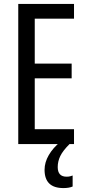

<svg xmlns="http://www.w3.org/2000/svg" viewBox="-20 -734 442 978"><path d="M357 0H73V-714H357V-639H157V-410H345V-335H157V-76H357ZM274 117Q274 166 319 166Q330 166 337.5 164Q345 162 350 160V216Q332 224 303 224Q207 224 207 131Q207 93 228.5 56Q250 19 288 -12L334 0Q300 34 287 61Q274 88 274 117Z"/></svg>

Font: Noto Sans Sinhala ExtraCondensed
Style: Regular
Weight: 400
Width: 2
Designer: Jelle Bosma - Monotype Design Team
Foundry: Monotype Imaging Inc.
Version: Version 2.006; ttfautohint (v1.8.4.7-5d5b)